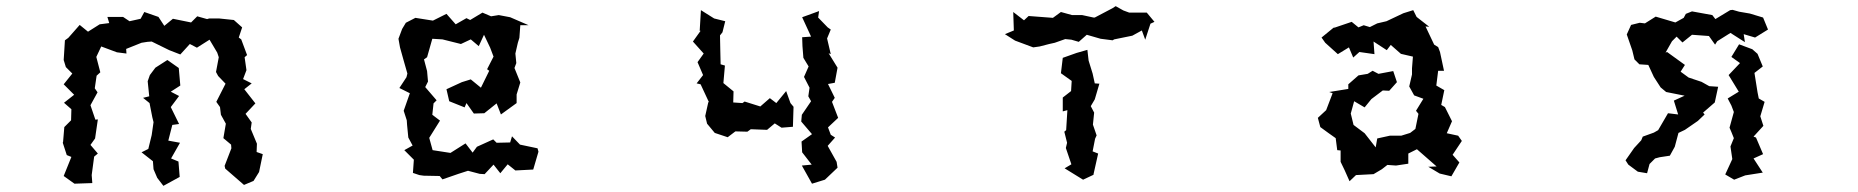

<svg xmlns="http://www.w3.org/2000/svg" viewBox="-20 -563 6040 624"><path d="M661 -434 686 -392 691 -377 682 -329 689 -316 713 -291 683 -232 695 -215 698 -190 714 -161 706 -114 731 -93 732 -81 710 -24 712 -15 773 38 804 25 822 -4 834 -62 814 -69 815 -96 795 -144 798 -165 778 -193 810 -227 774 -273 798 -292 770 -306 781 -335 775 -377 783 -384 764 -435 756 -441 767 -474 740 -498 692 -503H660L653 -501L621 -510L601 -490L542 -502L514 -479L495 -508L449 -524L437 -502L401 -494L380 -508H329L335 -488L304 -484L266 -460L239 -482L202 -440L191 -432L187 -368L194 -345L215 -324L187 -289L221 -255L188 -229L212 -208L211 -172L189 -150L185 -102L184 -99L197 -59L212 -53L187 9L222 34L280 32L278 6L286 -54L298 -64L274 -92L289 -113L298 -175L290 -174L274 -221L297 -263L288 -276L294 -317L306 -328L293 -378L309 -412L360 -393L391 -389L390 -404L440 -424L459 -427L473 -428L530 -400L566 -386L597 -420L620 -408ZM440 -68 477 -39 479 -13 491 15 511 41 564 12 560 -38 536 -48 565 -99 527 -106 540 -157 562 -160 535 -215 562 -251 535 -265 566 -285 561 -342 524 -368 485 -343 467 -319 460 -299 465 -250 445 -245 466 -228 475 -182 479 -166 473 -124 462 -79Z M1299 -489 1287 -469 1275 -437 1280 -409 1292 -366 1304 -324 1301 -312 1278 -277 1312 -260 1292 -203 1302 -172 1303 -157 1307 -116 1321 -90 1294 -75 1325 -44 1322 -1 1343 6 1357 8 1409 9 1418 20 1470 2 1501 -8 1539 2 1555 3 1584 -28 1606 0 1630 -29 1655 -9 1713 -12 1730 -70 1727 -81 1670 -93 1644 -120 1638 -100 1594 -99 1583 -110 1530 -86 1516 -67 1493 -97 1444 -66 1386 -75 1375 -115 1410 -171 1385 -190 1389 -227 1399 -237 1362 -280 1371 -298 1368 -332 1358 -370 1368 -377 1385 -437 1418 -435 1478 -420 1510 -435 1536 -413 1553 -450 1573 -408 1584 -379 1563 -338 1570 -333 1543 -278 1510 -305 1481 -296 1431 -273 1440 -234 1490 -214 1496 -228 1520 -194 1554 -195 1594 -227 1608 -191 1659 -228V-256L1671 -295L1652 -342L1658 -358L1655 -389L1663 -424L1668 -440L1671 -481H1698L1638 -507L1601 -514L1576 -510L1548 -522L1508 -498L1496 -504L1461 -484L1431 -518L1387 -496L1330 -505Z M2642 -527 2587 -507 2616 -444 2587 -442 2588 -413 2591 -375 2608 -347 2593 -313 2611 -278 2607 -250 2616 -234 2586 -190 2584 -168 2619 -127 2585 -103 2587 -68 2618 -28 2586 -25 2619 34 2661 21 2702 -18 2699 -37 2670 -89 2694 -116 2680 -125 2671 -149 2704 -180 2684 -232 2693 -245 2671 -290 2693 -294 2702 -343 2673 -390 2680 -387 2668 -438 2680 -467 2670 -474 2639 -506ZM2232 -428 2267 -389 2247 -361 2265 -319 2244 -292 2257 -289 2284 -231H2282L2272 -186L2278 -161L2303 -131L2345 -117L2370 -136L2409 -135L2420 -143L2473 -141L2498 -162L2520 -148L2557 -151L2559 -216L2549 -228L2535 -267L2503 -228L2482 -244L2451 -217L2400 -233L2393 -228L2363 -230L2364 -266L2331 -293L2336 -350L2322 -354L2321 -398L2320 -448L2328 -458L2337 -494L2301 -503L2258 -530L2254 -463H2257Z M3273 -524 3275 -464 3246 -452 3279 -431 3338 -409 3359 -412 3390 -420 3408 -424 3442 -436 3462 -434 3486 -427 3512 -450 3557 -437 3596 -432 3601 -435 3660 -447 3691 -464 3702 -434 3719 -486 3732 -492 3707 -522H3650L3631 -529L3606 -543L3595 -536L3538 -506H3534L3497 -514H3464L3428 -524L3402 -505L3323 -511L3308 -497ZM3428 -325 3463 -300 3461 -267 3434 -246V-201L3449 -205L3445 -140L3439 -135L3448 -99L3444 -82L3462 -29L3440 -16L3500 21L3534 5V3L3549 -64L3531 -71L3539 -112L3544 -123L3532 -158L3536 -197L3525 -218L3538 -240L3553 -291L3538 -292L3531 -324L3518 -366L3514 -401L3479 -391L3434 -375Z M4585 -78 4649 -22 4622 -21 4659 1 4697 10 4723 -35 4701 -60 4731 -105 4719 -122 4682 -130 4699 -169 4676 -215 4664 -222 4674 -270 4648 -285 4654 -333H4673L4660 -394L4654 -410L4641 -418L4613 -477L4625 -476L4584 -508L4573 -530L4541 -520L4486 -494L4456 -487L4432 -475L4412 -481L4395 -474L4373 -492L4314 -472L4319 -477L4275 -441L4287 -424L4328 -387L4364 -409L4378 -376L4398 -394L4447 -387L4444 -428L4487 -400L4500 -417L4533 -388L4572 -379L4569 -341V-321L4560 -282L4576 -253L4606 -242L4582 -203L4590 -193L4580 -144L4563 -131L4534 -122H4497L4456 -113L4451 -84L4415 -130L4379 -157L4370 -194L4381 -234L4415 -214L4437 -241L4474 -269L4495 -268L4520 -296L4508 -332L4460 -323L4441 -333L4425 -323L4395 -318L4362 -289V-274L4300 -264L4311 -260L4290 -205L4263 -180L4271 -150L4297 -131L4321 -114L4326 -75L4337 -74V-37L4350 -10L4366 26L4387 6L4444 3L4471 -13L4489 -27L4517 -25L4557 -31V-64Z M5632 -419 5607 -378 5635 -358 5598 -319 5631 -265 5595 -243 5607 -220 5615 -199 5601 -148 5607 -134 5615 -114 5604 -87 5610 -46 5587 4 5616 21 5652 7 5709 -2 5679 -48 5710 -62 5687 -116 5679 -119 5711 -154 5701 -185 5715 -232 5696 -243 5692 -263 5682 -326 5709 -347 5692 -388 5675 -403ZM5263 -42 5272 -28 5303 -5 5333 0 5341 -30 5359 -48 5374 -52 5407 -57 5423 -86 5435 -131 5456 -141 5498 -170 5520 -191 5515 -197 5553 -230 5564 -281 5535 -283 5510 -297 5468 -311 5442 -330 5456 -352 5398 -394 5393 -392 5414 -429 5429 -444 5448 -425 5479 -450 5534 -446 5554 -418 5561 -429 5604 -456 5651 -426 5647 -452 5684 -441 5726 -467 5710 -506 5667 -519 5632 -525 5611 -531 5603 -530 5555 -501 5545 -514 5479 -526 5459 -518 5452 -505 5425 -490 5361 -509 5326 -487 5309 -489 5281 -482 5267 -451 5285 -399 5292 -370 5308 -354 5337 -352 5355 -313 5377 -279 5395 -264 5455 -252 5420 -236 5434 -191 5401 -195 5369 -140 5355 -132 5319 -119 5314 -107 5291 -82Z"/></svg>

Font: チョークS
Style: Regular
Weight: 400
Designer: [Stick] Fontworks Inc.
Foundry: [Stick] Fontworks Inc.
Version: Version 1.200;FEAKit 1.0